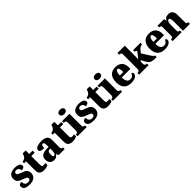

<svg xmlns="http://www.w3.org/2000/svg" viewBox="554 -2764 4764 4764"><g transform="rotate(-45 2936.0 -382.5)"><path d="M228 10Q149 10 104.5 -6Q60 -22 42 -48.5Q24 -75 24 -108Q24 -150 52.5 -167.5Q81 -185 122 -185Q122 -117 152.5 -87.5Q183 -58 231 -58Q276 -58 294.5 -76Q313 -94 313 -118Q313 -147 285.5 -164.5Q258 -182 200 -201Q114 -228 71.5 -266.5Q29 -305 29 -381Q29 -468 89.5 -509Q150 -550 250 -550Q314 -550 353 -535.5Q392 -521 410 -499Q428 -477 428 -453Q428 -418 403.5 -400Q379 -382 325 -382Q325 -431 298.5 -457Q272 -483 234 -483Q205 -483 186 -470Q167 -457 167 -431Q167 -402 190 -385Q213 -368 279 -346Q330 -330 368 -309Q406 -288 427.5 -255.5Q449 -223 449 -171Q449 -90 393.5 -40Q338 10 228 10Z M720 10Q648 10 605 -25.5Q562 -61 562 -150V-463H493V-519Q533 -520 559.5 -536Q586 -552 599 -567Q612 -582 623.5 -605.5Q635 -629 642 -661H746V-536H864V-463H746V-167Q746 -126 756.5 -107Q767 -88 801 -88Q840 -88 872 -97V-21Q855 -12 817 -1Q779 10 720 10Z M1076 10Q1015 10 971 -30.5Q927 -71 927 -155Q927 -237 979 -276Q1031 -315 1135 -319L1211 -322V-375Q1211 -483 1162 -483Q1140 -483 1127 -456Q1114 -429 1114 -376Q1039 -376 1003 -392Q967 -408 967 -445Q967 -483 996 -506Q1025 -529 1073 -540Q1121 -551 1178 -551Q1286 -551 1340 -513Q1394 -475 1394 -382V-129Q1394 -89 1406 -74Q1418 -59 1450 -59H1454V0H1244L1221 -59H1211Q1190 -33 1172 -18Q1154 -3 1131.5 3.5Q1109 10 1076 10ZM1150 -68Q1178 -68 1195 -101.5Q1212 -135 1212 -191V-263L1183 -260Q1144 -257 1129 -230Q1114 -203 1114 -151Q1114 -68 1150 -68Z M1725 10Q1653 10 1610 -25.5Q1567 -61 1567 -150V-463H1498V-519Q1538 -520 1564.5 -536Q1591 -552 1604 -567Q1617 -582 1628.5 -605.5Q1640 -629 1647 -661H1751V-536H1869V-463H1751V-167Q1751 -126 1761.5 -107Q1772 -88 1806 -88Q1845 -88 1877 -97V-21Q1860 -12 1822 -1Q1784 10 1725 10Z M2062 -621Q2020 -621 1991.5 -640.5Q1963 -660 1963 -698Q1963 -738 1991.5 -756.5Q2020 -775 2062 -775Q2102 -775 2132 -756.5Q2162 -738 2162 -698Q2162 -660 2132 -640.5Q2102 -621 2062 -621ZM1905 0V-59H1916Q1943 -59 1959.5 -75Q1976 -91 1976 -133V-410Q1976 -448 1959 -462.5Q1942 -477 1916 -477H1899V-536H2158V-130Q2158 -89 2174.5 -74Q2191 -59 2217 -59H2227V0Z M2475 10Q2396 10 2351.5 -6Q2307 -22 2289 -48.5Q2271 -75 2271 -108Q2271 -150 2299.5 -167.5Q2328 -185 2369 -185Q2369 -117 2399.5 -87.5Q2430 -58 2478 -58Q2523 -58 2541.5 -76Q2560 -94 2560 -118Q2560 -147 2532.5 -164.5Q2505 -182 2447 -201Q2361 -228 2318.5 -266.5Q2276 -305 2276 -381Q2276 -468 2336.5 -509Q2397 -550 2497 -550Q2561 -550 2600 -535.5Q2639 -521 2657 -499Q2675 -477 2675 -453Q2675 -418 2650.5 -400Q2626 -382 2572 -382Q2572 -431 2545.5 -457Q2519 -483 2481 -483Q2452 -483 2433 -470Q2414 -457 2414 -431Q2414 -402 2437 -385Q2460 -368 2526 -346Q2577 -330 2615 -309Q2653 -288 2674.5 -255.5Q2696 -223 2696 -171Q2696 -90 2640.5 -40Q2585 10 2475 10Z M2967 10Q2895 10 2852 -25.5Q2809 -61 2809 -150V-463H2740V-519Q2780 -520 2806.5 -536Q2833 -552 2846 -567Q2859 -582 2870.5 -605.5Q2882 -629 2889 -661H2993V-536H3111V-463H2993V-167Q2993 -126 3003.5 -107Q3014 -88 3048 -88Q3087 -88 3119 -97V-21Q3102 -12 3064 -1Q3026 10 2967 10Z M3304 -621Q3262 -621 3233.5 -640.5Q3205 -660 3205 -698Q3205 -738 3233.5 -756.5Q3262 -775 3304 -775Q3344 -775 3374 -756.5Q3404 -738 3404 -698Q3404 -660 3374 -640.5Q3344 -621 3304 -621ZM3147 0V-59H3158Q3185 -59 3201.5 -75Q3218 -91 3218 -133V-410Q3218 -448 3201 -462.5Q3184 -477 3158 -477H3141V-536H3400V-130Q3400 -89 3416.5 -74Q3433 -59 3459 -59H3469V0Z M3790 10Q3656 10 3591.5 -62.5Q3527 -135 3527 -266Q3527 -407 3593 -479Q3659 -551 3778 -551Q3889 -551 3952.5 -489.5Q4016 -428 4016 -309V-255H3712Q3714 -159 3745 -115Q3776 -71 3837 -71Q3885 -71 3913 -97Q3941 -123 3957 -162Q3974 -157 3986 -144.5Q3998 -132 3998 -113Q3998 -84 3977.5 -55.5Q3957 -27 3911 -8.5Q3865 10 3790 10ZM3836 -324Q3837 -399 3824 -439.5Q3811 -480 3783 -480Q3753 -480 3733.5 -440Q3714 -400 3714 -324Z M4066 0V-59H4080Q4088 -59 4102 -63Q4116 -67 4127.5 -80Q4139 -93 4139 -120V-644Q4139 -669 4127.5 -681Q4116 -693 4102 -697Q4088 -701 4080 -701H4066V-760H4323V-379Q4323 -353 4321 -324Q4319 -295 4317 -282L4434 -427Q4441 -435 4441.5 -441Q4442 -447 4442 -450Q4442 -463 4428 -472Q4414 -481 4391 -481V-536H4649V-481Q4617 -481 4585 -463Q4553 -445 4517 -401L4471 -343L4596 -144Q4622 -102 4642 -80.5Q4662 -59 4679 -59H4683V0H4670Q4591 0 4544 -8.5Q4497 -17 4469 -40Q4441 -63 4416 -107L4348 -229L4323 -198V-124Q4323 -95 4334 -81.5Q4345 -68 4359 -63.5Q4373 -59 4381 -59H4399V0Z M4969 10Q4835 10 4770.5 -62.5Q4706 -135 4706 -266Q4706 -407 4772 -479Q4838 -551 4957 -551Q5068 -551 5131.5 -489.5Q5195 -428 5195 -309V-255H4891Q4893 -159 4924 -115Q4955 -71 5016 -71Q5064 -71 5092 -97Q5120 -123 5136 -162Q5153 -157 5165 -144.5Q5177 -132 5177 -113Q5177 -84 5156.5 -55.5Q5136 -27 5090 -8.5Q5044 10 4969 10ZM5015 -324Q5016 -399 5003 -439.5Q4990 -480 4962 -480Q4932 -480 4912.5 -440Q4893 -400 4893 -324Z M5243 0V-59H5247Q5279 -59 5295.5 -71Q5312 -83 5312 -127V-413Q5312 -454 5297 -465.5Q5282 -477 5252 -477H5248V-536H5479L5491 -470H5496Q5513 -503 5544.5 -527Q5576 -551 5638 -551Q5713 -551 5751.5 -505.5Q5790 -460 5790 -359V-129Q5790 -83 5801.5 -71Q5813 -59 5845 -59H5849V0H5607V-320Q5607 -384 5597 -419Q5587 -454 5557 -454Q5533 -454 5519.5 -433Q5506 -412 5500.5 -377.5Q5495 -343 5495 -303V-124Q5495 -82 5509 -70.5Q5523 -59 5554 -59H5558V0Z"/></g></svg>

Font: Noto Serif Lao SemiCondensed Black
Style: Regular
Weight: 900
Width: 4
Designer: Monotype Design Team
Foundry: Monotype Imaging Inc.
Version: Version 2.003; ttfautohint (v1.8.4.7-5d5b)